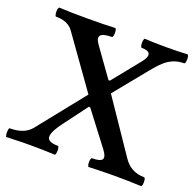

<svg xmlns="http://www.w3.org/2000/svg" viewBox="-141 -791 936 919"><g transform="rotate(20 327.0 -331.5)"><path d="M-16.1 -42Q21 -42 47.9 -52.5Q74.7 -63 91.8 -84L282.7 -322.8L97.2 -583Q88.4 -595.2 75.9 -603.5Q63.5 -611.8 46.9 -616Q30.3 -620.1 9.8 -620.1Q5.4 -620.1 3.4 -631.6Q1.5 -643.1 3.4 -654.5Q5.4 -666 9.8 -666Q66.4 -663.1 151.9 -663.1Q237.3 -663.1 293.9 -666Q298.3 -666 300.3 -654.5Q302.2 -643.1 300.3 -631.6Q298.3 -620.1 293.9 -620.1Q249 -620.1 237.5 -606.2Q226.1 -592.3 247.1 -563L349.1 -420.4H356.4L469.2 -560.1Q492.7 -589.4 486.6 -604.7Q480.5 -620.1 445.8 -620.1Q441.4 -620.1 439.5 -631.6Q437.5 -643.1 439.5 -654.5Q441.4 -666 445.8 -666Q489.3 -663.1 554.2 -663.1Q618.7 -663.1 662.1 -666Q666.5 -666 668.5 -654.5Q670.4 -643.1 668.5 -631.6Q666.5 -620.1 662.1 -620.1Q633.3 -620.1 610.1 -610.8Q586.9 -601.6 568.8 -586.2Q550.8 -570.8 531.7 -548.3Q525.4 -541 519 -533.2L381.8 -364.7L562 -99.1Q581.1 -70.3 607.9 -56.2Q634.8 -42 668 -42Q672.9 -42 674.8 -30.8Q676.8 -19.5 674.8 -8.3Q672.9 2.9 668 2.9Q602.1 0 535.6 0Q469.7 0 402.8 2.9Q398.4 2.9 396.5 -8.3Q394.5 -19.5 396.5 -30.8Q398.4 -42 402.8 -42Q445.8 -42 454.1 -56.2Q462.4 -70.3 438 -102.1L311.5 -268.1H304.2L212.9 -146Q185.5 -108.9 178 -86.2Q170.4 -63.5 183.1 -52.7Q195.8 -42 229 -42Q233.4 -42 235.1 -30.8Q236.8 -19.5 234.9 -8.3Q232.9 2.9 229 2.9Q167.5 0 106.4 0Q82 0 57.4 0.5Q32.7 1 8.3 2Q2 2 -3.9 2.2Q-9.8 2.4 -16.1 2.9Q-20 2.9 -21.5 -8.3Q-22.9 -19.5 -21.5 -30.8Q-20 -42 -16.1 -42Z"/></g></svg>

Font: Junicode Two Beta VF
Style: Regular
Weight: 400
Designer: Peter S. Baker
Foundry: Briery Creek Software
Version: Version 1.031 beta; ttfautohint (v1.8.1.43-b0c9)